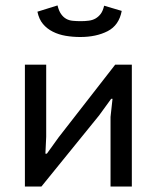

<svg xmlns="http://www.w3.org/2000/svg" viewBox="-20 -684 575 704"><path d="M71.3 0ZM385.3 -255.4 392.6 -321.8H387.7L343.3 -260.7L131.8 0H71.3V-446.8H149.4V-182.6L146.5 -120.6H151.9L194.8 -180.2L402.3 -446.8H463.4V0H385.3ZM190.9 -664.1Q195.8 -644 203.9 -632.6Q211.9 -621.1 222.7 -615Q233.4 -608.9 247.3 -607.7Q261.2 -606.4 276.4 -606.4Q291.5 -606.4 305.4 -608.2Q319.3 -609.9 330.3 -616.2Q341.3 -622.6 349.4 -633.3Q357.4 -644 361.8 -663.1L426.3 -644Q416.5 -591.3 374.8 -569.8Q333 -548.3 274.4 -548.3Q246.6 -548.3 220.7 -552.7Q194.8 -557.1 173.6 -567.9Q152.3 -578.6 137.7 -595.9Q123 -613.3 117.2 -641.1Z"/></svg>

Font: PT Astra Sans
Style: Regular
Weight: 400
Designer: A.Korolkova, I. Chaeva
Foundry: ParaType Ltd
Version: Version 1.001; ttfautohint (v1.6)